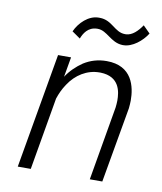

<svg xmlns="http://www.w3.org/2000/svg" viewBox="-74 -695 639 756"><g transform="rotate(10 245.0 -317.0)"><path d="M168 -562 201 -539C209 -560 225 -588 261 -589C262 -589 263 -589 264 -589C302 -589 323 -545 370 -543C371 -543 373 -543 374 -543C410 -543 448 -574 468 -606L440 -634C423 -609 402 -588 377 -587C376 -587 375 -587 373 -587C331 -587 315 -633 264 -633C263 -633 261 -633 260 -633C220 -633 184 -598 168 -562ZM180 -460H128L48 0H100L150 -290C157 -311 166 -331 179 -350C207 -393 251 -421 301 -421C302 -421 304 -421 305 -421C382 -419 389 -359 389 -324C389 -315 388 -306 387 -296L336 0H386L439 -302C440 -313 441 -323 441 -333C441 -388 424 -470 321 -470C287 -470 257 -461 230 -444C205 -427 183 -406 166 -380Z"/></g></svg>

Font: Jost Light
Style: Italic
Weight: 300
Italic angle: -5°
Version: Version 3.710